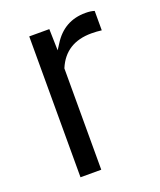

<svg xmlns="http://www.w3.org/2000/svg" viewBox="-105 -606 548 658"><g transform="rotate(-20 169.0 -276.5)"><path d="M316.4 -533.7C308.1 -536.6 297.4 -538.1 283.7 -538.1C231.9 -538.1 191.9 -515.6 164.1 -470.7L150.9 -450.2L148.9 -528.3H75.7V-14.6H151.4V-383.8L151.9 -385.3C174.3 -438.5 216.8 -465.3 279.3 -465.3C292.5 -465.3 304.7 -464.4 316.4 -462.9Z"/></g></svg>

Font: Shabnam Light
Style: Regular
Weight: 300
Foundry: DejaVu fonts team - Redesigned by Saber Rastikerdar - Based on Vazir font
Version: Version 5.0.1